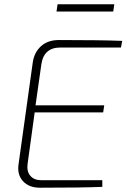

<svg xmlns="http://www.w3.org/2000/svg" viewBox="-20 -877 591 897"><path d="M509 -823H244L249 -857H514ZM545 -655H262Q184 -655 173 -575L146 -385H467L462 -352H142L109 -112Q104 -77 121.5 -56Q139 -35 174 -35H458V-4Q362 0 167 0Q115 0 87 -31Q59 -62 67 -112L133 -585Q140 -633 172 -661.5Q204 -690 255 -690Q454 -690 551 -686Z"/></svg>

Font: Exo 2.0 Extra Light
Style: Italic
Weight: 250
Italic angle: -8°
Designer: Natanael Gama
Version: Version 1.001;PS 001.001;hotconv 1.0.70;makeotf.lib2.5.58329